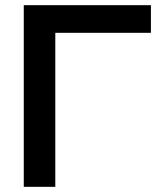

<svg xmlns="http://www.w3.org/2000/svg" viewBox="-20 -723 614 743"><path d="M194 -596H564V-703H72V0H194Z"/></svg>

Font: Geom Medium
Style: Bold
Weight: 500
Version: Version 1.102